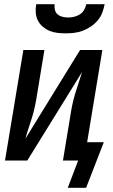

<svg xmlns="http://www.w3.org/2000/svg" viewBox="-20 -770 540 921"><path d="M295 -610Q274 -610 254 -612.5Q234 -615 216.5 -622.5Q199 -630 184.5 -642.5Q170 -655 161.5 -672Q153 -689 151.5 -709.5Q150 -730 154 -750H242Q240 -736 243.5 -722.5Q247 -709 256.5 -701Q266 -693 279.5 -689.5Q293 -686 307 -686Q322 -686 336 -689.5Q350 -693 363 -701Q376 -709 383.5 -722.5Q391 -736 394 -750H482Q478 -729 470.5 -709Q463 -689 448.5 -672Q434 -655 415.5 -642.5Q397 -630 377 -622.5Q357 -615 336 -612.5Q315 -610 295 -610ZM305 131 355 0H282L317 -212Q321 -239 326.5 -265.5Q332 -292 340 -319Q348 -346 357 -372Q366 -398 374 -425L111 0H4L92 -530H193L158 -318Q154 -291 148.5 -264.5Q143 -238 135 -211Q127 -184 118 -158Q109 -132 102 -105L364 -530H471L398 -88H478L393 131Z"/></svg>

Font: Iosevka Curly Semibold Oblique
Style: Regular
Weight: 600
Italic angle: -9°
Monospace: yes
Designer: Belleve Invis
Foundry: Belleve Invis
Version: Version 11.1.0; ttfautohint (v1.8.3)